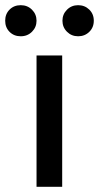

<svg xmlns="http://www.w3.org/2000/svg" viewBox="-68 -721 382 741"><path d="M55.5 -683.5Q73 -666 73 -641Q73 -616 55.5 -598.5Q38 -581 12 -581Q-14 -581 -31 -598Q-48 -615 -48 -641Q-48 -667 -31 -684Q-14 -701 12 -701Q38 -701 55.5 -683.5ZM276.5 -684Q294 -667 294 -641Q294 -615 276.5 -598Q259 -581 233.5 -581Q208 -581 190.5 -598.5Q173 -616 173 -641Q173 -666 190.5 -683.5Q208 -701 233.5 -701Q259 -701 276.5 -684ZM172 0H73V-507H172Z"/></svg>

Font: Hind Jalandhar Medium
Style: Regular
Weight: 500
Designer: Namrata Goyal
Foundry: Indian Type Foundry
Version: Version 0.702;PS 1.0;hotconv 1.0.81;makeotf.lib2.5.63406